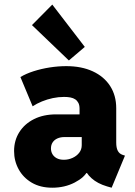

<svg xmlns="http://www.w3.org/2000/svg" viewBox="-20 -832 602 859"><path d="M213.9 7.8Q160.6 7.8 122.3 -14.6Q84 -37.1 63.5 -74.5Q43 -111.8 43 -156.2Q43 -203.6 66.4 -240.7Q89.8 -277.8 132.1 -299.1Q174.3 -320.3 231.4 -320.3H362.3V-218.8H268.6Q250.5 -218.8 236.8 -212.6Q223.1 -206.5 215.6 -195.1Q208 -183.6 208 -168Q208 -153.8 214.6 -142.3Q221.2 -130.9 234.1 -124Q247.1 -117.2 265.6 -117.2Q286.1 -117.2 304.4 -125.5Q322.8 -133.8 334.2 -148.4Q345.7 -163.1 345.7 -182.6V-250L335.9 -269.5V-345.7Q335.9 -361.3 330.8 -371.3Q325.7 -381.3 316.7 -387.5Q307.6 -393.6 294.9 -396Q282.2 -398.4 266.6 -398.4Q241.7 -398.4 216.3 -393.1Q190.9 -387.7 167.7 -378.2Q144.5 -368.7 126 -356.4L71.3 -487.3Q96.2 -502.4 130.6 -513.4Q165 -524.4 202.9 -530.3Q240.7 -536.1 276.4 -536.1Q344.7 -536.1 395 -512.9Q445.3 -489.7 472.7 -447.3Q500 -404.8 500 -347.7V-194.3Q500 -170.9 506.8 -157.7Q513.7 -144.5 527.3 -139.6L539.1 -135.7L479.5 7.8L459 2Q416 -10.7 389.4 -34.7Q362.8 -58.6 355.5 -87.9L398.4 -57.6H320.3L372.1 -68.4Q358.9 -38.6 314.2 -15.4Q269.5 7.8 213.9 7.8ZM288.1 -561.5 123 -719.7 213.9 -811.5 359.4 -622.1Z"/></svg>

Font: Reddit Mono Black
Style: Regular
Weight: 900
Monospace: yes
Designer: Stephen Hutchings
Foundry: Reddit
Version: Version 1.014